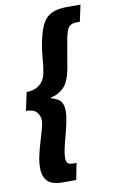

<svg xmlns="http://www.w3.org/2000/svg" viewBox="-95 -758 575 960"><g transform="rotate(-10 192.5 -278.0)"><path d="M144 152Q89 152 66.5 128.5Q44 105 44 62Q44 32 51.5 -1.5Q59 -35 69 -68Q79 -101 86.5 -128Q94 -155 94 -172Q94 -195 79.5 -213Q65 -231 24 -232L44 -324Q77 -325 97.5 -337Q118 -349 128.5 -366Q139 -383 142 -400Q148 -431 150 -454.5Q152 -478 154.5 -502.5Q157 -527 164 -562Q175 -617 192.5 -649Q210 -681 239.5 -694.5Q269 -708 315 -708H385L367 -624H351Q323 -624 311 -609.5Q299 -595 291 -556Q284 -518 278 -481Q272 -444 264 -400Q252 -340 226.5 -312.5Q201 -285 160 -276L159 -272Q189 -265 204.5 -249Q220 -233 220 -198Q220 -173 213.5 -141.5Q207 -110 198 -77.5Q189 -45 182.5 -15.5Q176 14 176 34Q176 53 184 60.5Q192 68 214 68H228L212 152Z"/></g></svg>

Font: Source Sans 3 ExtraLight Black
Style: Italic
Weight: 900
Italic angle: -11°
Version: Version 3.052;hotconv 1.1.0;makeotfexe 2.6.0